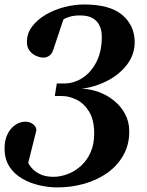

<svg xmlns="http://www.w3.org/2000/svg" viewBox="-20 -608 643 840"><path d="M230.5 211.9Q193.4 211.9 153.1 202.9Q112.8 193.8 78.1 174.1Q43.5 154.3 21.7 121.6Q0 88.9 0 41.5Q0 4.4 13.2 -21.7Q26.4 -47.9 47.4 -61.8Q68.4 -75.7 91.8 -75.7Q109.4 -75.7 124 -65.2Q138.7 -54.7 139.2 -38.1L103.5 104.5Q109.9 118.2 123.8 132.3Q137.7 146.5 159.9 156Q182.1 165.5 213.9 165.5Q244.6 165.5 276.1 153.6Q307.6 141.6 334 117.9Q360.4 94.2 376.2 58.8Q392.1 23.4 392.1 -23.4Q392.1 -83.5 369.9 -119.6Q347.7 -155.8 314.9 -171.9Q282.2 -188 250.5 -188H219.7L228.5 -242.7H259.3Q304.7 -242.7 342.8 -268.3Q380.9 -293.9 403.6 -340.6Q426.3 -387.2 425.3 -450.7Q425.3 -472.2 417 -492.7Q408.7 -513.2 388.2 -526.9Q367.7 -540.5 329.6 -540.5Q304.7 -540.5 285.4 -534.9Q266.1 -529.3 257.3 -522.5L212.4 -388.2Q207.5 -373 196 -364.5Q184.6 -356 169.9 -356Q155.8 -356 138.7 -363.3Q121.6 -370.6 109.6 -385.7Q97.7 -400.9 97.7 -424.8Q97.7 -461.9 120.4 -491.9Q143.1 -522 179.9 -543.7Q216.8 -565.4 261 -576.9Q305.2 -588.4 348.6 -588.4Q459.5 -588.4 513.7 -543.5Q567.9 -498.5 569.3 -426.3Q569.8 -371.1 537.1 -327.1Q504.4 -283.2 451.2 -255.4Q397.9 -227.5 337.4 -219.7Q377 -218.8 413.8 -204.8Q450.7 -190.9 480.2 -166.5Q509.8 -142.1 527.3 -109.1Q544.9 -76.2 545.4 -37.1Q546.4 22 521.2 68.4Q496.1 114.7 451.9 146.7Q407.7 178.7 350.6 195.3Q293.5 211.9 230.5 211.9Z"/></svg>

Font: Gelasio SemiBold
Style: Italic
Weight: 600
Italic angle: -8.5°
Designer: Eben Sorkin
Foundry: Eben Sorkin
Version: Version 1.008